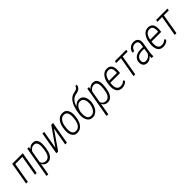

<svg xmlns="http://www.w3.org/2000/svg" viewBox="364 -2412 4269 4269"><g transform="rotate(-45 2498.0 -277.5)"><path d="M403.3 -528.3 394 -477.1H147.9L157.2 -528.3ZM168.9 -528.3 76.7 0H22.9L114.7 -528.3ZM447.8 -528.3 355.5 0H300.8L392.6 -528.3Z M626 -423.8 517.6 203.1H463.4L590.3 -528.3H640.6ZM898.4 -288.6 892.1 -239.7Q886.2 -196.8 873.5 -152.1Q860.8 -107.4 837.9 -70.3Q814.9 -33.2 778.8 -10.5Q742.7 12.2 690.9 10.3Q653.3 8.8 625.5 -7.3Q597.7 -23.4 580.1 -49.8Q562.5 -76.2 554.9 -109.1Q547.4 -142.1 549.3 -176.3L573.2 -339.4Q580.6 -375 596.4 -411.1Q612.3 -447.3 636.7 -476.6Q661.1 -505.9 694.3 -522.9Q727.5 -540 769 -538.6Q819.8 -537.6 848.4 -513.7Q877 -489.7 889.2 -452.1Q901.4 -414.6 902.1 -371.6Q902.8 -328.6 898.4 -288.6ZM838.9 -239.3 845.2 -289.6Q848.1 -318.8 848.9 -352.3Q849.6 -385.7 841.8 -416.3Q834 -446.8 813.2 -466.8Q792.5 -486.8 753.4 -487.8Q723.6 -488.3 698.2 -476.8Q672.9 -465.3 653.1 -445.8Q633.3 -426.3 619.1 -401.1Q605 -376 598.1 -349.6L567.9 -163.1Q567.4 -130.4 582 -103Q596.7 -75.7 622.3 -58.8Q647.9 -42 680.7 -41Q722.2 -38.6 751 -56.6Q779.8 -74.7 797.4 -104.5Q814.9 -134.3 824.7 -169.7Q834.5 -205.1 838.9 -239.3Z M1045.9 -102.1 1342.8 -528.8 1399.4 -528.3 1307.1 0H1252.4L1327.1 -426.8L1030.3 0H974.6L1066.4 -528.3H1120.1Z M1474.1 -236.8 1480.5 -291Q1486.8 -336.9 1502.9 -381.3Q1519 -425.8 1546.4 -462.2Q1573.7 -498.5 1613.3 -519.5Q1652.8 -540.5 1704.6 -538.6Q1755.4 -537.1 1787.1 -514.4Q1818.8 -491.7 1835.4 -455.1Q1852.1 -418.5 1856.7 -376Q1861.3 -333.5 1856.4 -291.5L1849.6 -236.8Q1843.3 -191.4 1826.9 -146.7Q1810.5 -102.1 1783.2 -65.9Q1755.9 -29.8 1716.6 -8.8Q1677.2 12.2 1624.5 10.7Q1574.2 9.3 1542.5 -13.7Q1510.7 -36.6 1494.4 -73.2Q1478 -109.9 1473.4 -152.3Q1468.8 -194.8 1474.1 -236.8ZM1535.2 -291.5 1527.8 -235.4Q1524.9 -206.5 1526.1 -173.1Q1527.3 -139.6 1537.1 -110.1Q1546.9 -80.6 1568.8 -61.3Q1590.8 -42 1628.4 -40.5Q1669.4 -38.6 1699.2 -56.2Q1729 -73.7 1748.5 -103Q1768.1 -132.3 1779.5 -167.5Q1791 -202.6 1795.4 -236.8L1802.7 -292Q1806.2 -321.3 1804.4 -354.2Q1802.7 -387.2 1793 -417.2Q1783.2 -447.3 1761 -466.8Q1738.8 -486.3 1701.2 -487.8Q1661.1 -489.3 1632.1 -471.7Q1603 -454.1 1582.8 -424.3Q1562.5 -394.5 1550.8 -359.9Q1539.1 -325.2 1535.2 -291.5Z M2329.6 -757.8 2374.5 -758.3Q2370.1 -723.1 2356.7 -699Q2343.3 -674.8 2322.8 -659.2Q2302.2 -643.6 2274.7 -634Q2247.1 -624.5 2214.4 -619.6Q2157.2 -609.4 2118.4 -576.2Q2079.6 -543 2056.4 -495.8Q2033.2 -448.7 2020.5 -395.5Q2007.8 -342.3 2001 -293.5L1994.1 -247.6H1947.8L1955.1 -293.5Q1962.9 -349.6 1979 -410.9Q1995.1 -472.2 2023.4 -526.6Q2051.8 -581.1 2095.9 -620.1Q2140.1 -659.2 2206.1 -672.4Q2232.9 -677.7 2259 -686Q2285.2 -694.3 2304 -710.9Q2322.8 -727.5 2329.6 -757.8ZM2179.2 -494.6Q2227.1 -493.2 2258.1 -471.4Q2289.1 -449.7 2306.4 -414.6Q2323.7 -379.4 2329.6 -338.4Q2335.4 -297.4 2332 -258.3L2330.6 -242.2Q2325.2 -196.8 2308.8 -151.6Q2292.5 -106.4 2264.6 -69.6Q2236.8 -32.7 2197 -10.7Q2157.2 11.2 2105.5 9.8Q2056.2 8.8 2023.7 -14.6Q1991.2 -38.1 1973.6 -75Q1956.1 -111.8 1950.2 -155.3Q1944.3 -198.7 1948.2 -239.3L1950.2 -255.9Q1951.7 -270.5 1955.8 -284.4Q1960 -298.3 1965.3 -311.5Q1970.7 -324.7 1976.1 -338.4Q1994.6 -379.4 2023.7 -415.3Q2052.7 -451.2 2092 -473.4Q2131.3 -495.6 2179.2 -494.6ZM2168 -444.3Q2117.7 -445.8 2082.8 -416.5Q2047.9 -387.2 2028.1 -343.5Q2008.3 -299.8 2003.4 -256.3L2002 -240.7Q1999 -211.4 2001.5 -177Q2003.9 -142.6 2014.6 -112.1Q2025.4 -81.5 2048.3 -61.8Q2071.3 -42 2109.9 -40.5Q2148.9 -39.1 2178.7 -57.9Q2208.5 -76.7 2228.8 -107.2Q2249 -137.7 2261 -173.3Q2272.9 -209 2276.4 -242.2L2278.3 -257.8Q2280.8 -287.1 2277.3 -319.1Q2273.9 -351.1 2262 -378.9Q2250 -406.7 2227.3 -425Q2204.6 -443.4 2168 -444.3Z M2513.2 -423.8 2404.8 203.1H2350.6L2477.5 -528.3H2527.8ZM2785.6 -288.6 2779.3 -239.7Q2773.4 -196.8 2760.7 -152.1Q2748 -107.4 2725.1 -70.3Q2702.1 -33.2 2666 -10.5Q2629.9 12.2 2578.1 10.3Q2540.5 8.8 2512.7 -7.3Q2484.9 -23.4 2467.3 -49.8Q2449.7 -76.2 2442.1 -109.1Q2434.6 -142.1 2436.5 -176.3L2460.4 -339.4Q2467.8 -375 2483.6 -411.1Q2499.5 -447.3 2523.9 -476.6Q2548.3 -505.9 2581.5 -522.9Q2614.7 -540 2656.2 -538.6Q2707 -537.6 2735.6 -513.7Q2764.2 -489.7 2776.4 -452.1Q2788.6 -414.6 2789.3 -371.6Q2790 -328.6 2785.6 -288.6ZM2726.1 -239.3 2732.4 -289.6Q2735.4 -318.8 2736.1 -352.3Q2736.8 -385.7 2729 -416.3Q2721.2 -446.8 2700.4 -466.8Q2679.7 -486.8 2640.6 -487.8Q2610.8 -488.3 2585.4 -476.8Q2560.1 -465.3 2540.3 -445.8Q2520.5 -426.3 2506.3 -401.1Q2492.2 -376 2485.4 -349.6L2455.1 -163.1Q2454.6 -130.4 2469.2 -103Q2483.9 -75.7 2509.5 -58.8Q2535.2 -42 2567.9 -41Q2609.4 -38.6 2638.2 -56.6Q2667 -74.7 2684.6 -104.5Q2702.1 -134.3 2711.9 -169.7Q2721.7 -205.1 2726.1 -239.3Z M3032.2 10.3Q2981.4 9.3 2948.5 -11.7Q2915.5 -32.7 2897.9 -67.1Q2880.4 -101.6 2875 -143.8Q2869.6 -186 2874.5 -229L2881.8 -290.5Q2887.7 -335.4 2904.1 -380.1Q2920.4 -424.8 2947 -461.4Q2973.6 -498 3013.2 -519.3Q3052.7 -540.5 3105 -538.1Q3153.8 -536.6 3183.6 -515.6Q3213.4 -494.6 3227.3 -461.2Q3241.2 -427.7 3244.1 -386.7Q3247.1 -345.7 3242.2 -305.2L3235.8 -259.8H2909.7L2918.5 -310.5L3189 -311L3191.4 -325.2Q3195.8 -360.4 3190.9 -397.5Q3186 -434.6 3165.8 -460Q3145.5 -485.4 3101.6 -487.8Q3059.6 -489.3 3029.8 -472.2Q3000 -455.1 2981.2 -425.8Q2962.4 -396.5 2951.4 -360.6Q2940.4 -324.7 2936 -290.5L2928.7 -229Q2925.3 -197.8 2927.5 -164.8Q2929.7 -131.8 2940.7 -104.5Q2951.7 -77.1 2974.9 -59.8Q2998 -42.5 3037.1 -41.5Q3076.2 -40 3108.2 -55.2Q3140.1 -70.3 3168 -97.2L3192.9 -60.5Q3172.9 -35.6 3147.2 -20Q3121.6 -4.4 3092.5 3.2Q3063.5 10.7 3032.2 10.3Z M3547.4 -528.3 3455.6 0H3400.9L3493.2 -528.3ZM3701.2 -528.3 3692.4 -478H3335L3344.2 -528.3Z M3973.6 -94.7 4020 -383.8Q4022.9 -415.5 4014.9 -439Q4006.8 -462.4 3986.3 -474.9Q3965.8 -487.3 3932.1 -487.8Q3899.9 -488.8 3873.3 -475.6Q3846.7 -462.4 3829.6 -438.7Q3812.5 -415 3806.2 -382.8H3752.9Q3757.3 -417.5 3773.7 -446.5Q3790 -475.6 3815.4 -496.3Q3840.8 -517.1 3872.1 -528.3Q3903.3 -539.6 3938.5 -539.1Q3986.8 -538.1 4018.3 -518.6Q4049.8 -499 4064 -463.9Q4078.1 -428.7 4073.7 -381.3L4029.8 -111.3Q4025.4 -84 4025.4 -58.6Q4025.4 -33.2 4025.9 -6.3L4025.4 0H3969.7Q3967.8 -23.9 3969 -47.4Q3970.2 -70.8 3973.6 -94.7ZM4022.5 -308.6 4015.6 -262.2 3926.8 -263.2Q3897 -262.7 3867.9 -256.1Q3838.9 -249.5 3814.7 -234.9Q3790.5 -220.2 3774.9 -196.5Q3759.3 -172.9 3755.9 -140.1Q3752.9 -112.3 3759.8 -90.3Q3766.6 -68.4 3784.2 -55.7Q3801.8 -43 3831.1 -42.5Q3869.1 -42 3900.1 -56.9Q3931.2 -71.8 3954.6 -98.1Q3978 -124.5 3991.7 -157.7L4002 -124.5Q3991.7 -95.7 3974.6 -71Q3957.5 -46.4 3933.8 -27.6Q3910.2 -8.8 3882.1 1.2Q3854 11.2 3822.8 11.2Q3779.3 10.7 3751.5 -9Q3723.6 -28.8 3710.7 -61.8Q3697.8 -94.7 3700.7 -135.7Q3703.6 -179.7 3722.7 -212.2Q3741.7 -244.6 3772.5 -266.1Q3803.2 -287.6 3841.3 -298.3Q3879.4 -309.1 3920.4 -309.1Z M4327.1 10.3Q4276.4 9.3 4243.4 -11.7Q4210.4 -32.7 4192.9 -67.1Q4175.3 -101.6 4169.9 -143.8Q4164.6 -186 4169.4 -229L4176.8 -290.5Q4182.6 -335.4 4199 -380.1Q4215.3 -424.8 4241.9 -461.4Q4268.6 -498 4308.1 -519.3Q4347.7 -540.5 4399.9 -538.1Q4448.7 -536.6 4478.5 -515.6Q4508.3 -494.6 4522.2 -461.2Q4536.1 -427.7 4539.1 -386.7Q4542 -345.7 4537.1 -305.2L4530.8 -259.8H4204.6L4213.4 -310.5L4483.9 -311L4486.3 -325.2Q4490.7 -360.4 4485.8 -397.5Q4481 -434.6 4460.7 -460Q4440.4 -485.4 4396.5 -487.8Q4354.5 -489.3 4324.7 -472.2Q4294.9 -455.1 4276.1 -425.8Q4257.3 -396.5 4246.3 -360.6Q4235.4 -324.7 4231 -290.5L4223.6 -229Q4220.2 -197.8 4222.4 -164.8Q4224.6 -131.8 4235.6 -104.5Q4246.6 -77.1 4269.8 -59.8Q4293 -42.5 4332 -41.5Q4371.1 -40 4403.1 -55.2Q4435.1 -70.3 4462.9 -97.2L4487.8 -60.5Q4467.8 -35.6 4442.1 -20Q4416.5 -4.4 4387.5 3.2Q4358.4 10.7 4327.1 10.3Z M4842.3 -528.3 4750.5 0H4695.8L4788.1 -528.3ZM4996.1 -528.3 4987.3 -478H4629.9L4639.2 -528.3Z"/></g></svg>

Font: Roboto Condensed Light
Style: Italic
Weight: 300
Italic angle: -12°
Designer: Christian Robertson
Foundry: Google
Version: Version 3.0; 2020